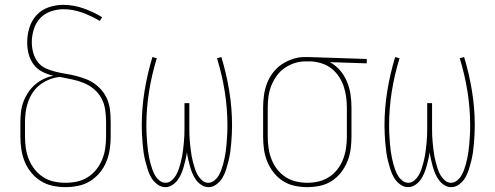

<svg xmlns="http://www.w3.org/2000/svg" viewBox="-20 -763 2040 791"><path d="M250 8Q224 8 197.5 2.5Q171 -3 148.5 -17Q126 -31 109 -51.5Q92 -72 82 -96.5Q72 -121 68 -147.5Q64 -174 64 -200V-259Q64 -281 66.5 -302.5Q69 -324 76.5 -344Q84 -364 96 -382Q108 -400 124 -414Q140 -428 159.5 -437.5Q179 -447 200 -451Q177 -456 155 -467Q133 -478 118.5 -497.5Q104 -517 98 -540.5Q92 -564 92 -588Q92 -619 101 -648.5Q110 -678 130.5 -700.5Q151 -723 180.5 -733Q210 -743 240 -743Q283 -743 324 -728.5Q365 -714 401 -692L391 -677Q357 -697 319 -711Q281 -725 241 -725Q215 -725 189 -716Q163 -707 145 -687.5Q127 -668 119 -641.5Q111 -615 111 -589Q111 -567 117 -545.5Q123 -524 136 -507Q149 -490 169.5 -481Q190 -472 211 -467Q232 -462 253.5 -458.5Q275 -455 296 -449.5Q317 -444 337 -436Q357 -428 374.5 -414.5Q392 -401 405 -383.5Q418 -366 425 -345.5Q432 -325 434 -303Q436 -281 436 -259V-200Q436 -174 432 -147.5Q428 -121 418 -96.5Q408 -72 391 -51.5Q374 -31 351.5 -17Q329 -3 302.5 2.5Q276 8 250 8ZM250 -10Q274 -10 297.5 -15Q321 -20 341.5 -33Q362 -46 377 -65Q392 -84 401 -106Q410 -128 413.5 -152Q417 -176 417 -200V-259Q417 -285 413.5 -310Q410 -335 398.5 -357Q387 -379 367.5 -395.5Q348 -412 324.5 -421.5Q301 -431 276.5 -436Q252 -441 227 -446Q205 -444 184.5 -436Q164 -428 146.5 -415Q129 -402 116.5 -384Q104 -366 96.5 -345.5Q89 -325 86 -303Q83 -281 83 -259V-200Q83 -176 86.5 -152Q90 -128 99 -106Q108 -84 123 -65Q138 -46 158.5 -33Q179 -20 202.5 -15Q226 -10 250 -10Z M661 8Q643 8 627.5 -4Q612 -16 603 -31.5Q594 -47 588.5 -64.5Q583 -82 578.5 -100Q574 -118 571.5 -136Q569 -154 567.5 -172.5Q566 -191 565 -209Q564 -227 564 -246Q564 -317 575.5 -388Q587 -459 608 -528L626 -523Q605 -455 594 -385.5Q583 -316 583 -245Q583 -232 583.5 -218.5Q584 -205 585 -192Q586 -179 587 -166Q588 -153 590 -139.5Q592 -126 594.5 -113Q597 -100 600.5 -87.5Q604 -75 608.5 -62.5Q613 -50 620 -38.5Q627 -27 638 -18.5Q649 -10 662 -10Q676 -10 687 -19.5Q698 -29 705 -41Q712 -53 716.5 -66.5Q721 -80 724.5 -93.5Q728 -107 730.5 -120.5Q733 -134 734.5 -148Q736 -162 737.5 -176Q739 -190 739.5 -204Q740 -218 740 -232Q740 -246 740 -260V-338H760V-260Q760 -246 760 -232Q760 -218 760.5 -204Q761 -190 762.5 -176Q764 -162 765.5 -148Q767 -134 769.5 -120.5Q772 -107 775.5 -93.5Q779 -80 783.5 -66.5Q788 -53 795 -41Q802 -29 813 -19.5Q824 -10 838 -10Q851 -10 862 -18.5Q873 -27 880 -38.5Q887 -50 891.5 -62.5Q896 -75 899.5 -87.5Q903 -100 905.5 -113Q908 -126 910 -139.5Q912 -153 913 -166Q914 -179 915 -192Q916 -205 916.5 -218.5Q917 -232 917 -245Q917 -316 906 -385.5Q895 -455 874 -523L892 -528Q913 -459 924.5 -388Q936 -317 936 -246Q936 -227 935 -209Q934 -191 932.5 -172.5Q931 -154 928.5 -136Q926 -118 921.5 -100Q917 -82 911.5 -64.5Q906 -47 897 -31.5Q888 -16 872.5 -4Q857 8 839 8Q824 8 810.5 -0.5Q797 -9 788 -21.5Q779 -34 773 -48Q767 -62 763 -76.5Q759 -91 755.5 -106Q752 -121 750 -136Q748 -121 744.5 -106Q741 -91 737 -76.5Q733 -62 727 -48Q721 -34 712 -21.5Q703 -9 689.5 -0.5Q676 8 661 8Z M1246 8Q1220 8 1194 2.5Q1168 -3 1146 -17Q1124 -31 1107.5 -52Q1091 -73 1081 -97.5Q1071 -122 1067.5 -148Q1064 -174 1064 -200V-320Q1064 -345 1067.5 -370.5Q1071 -396 1080 -419.5Q1089 -443 1104.5 -463.5Q1120 -484 1141 -498Q1162 -512 1186 -520Q1210 -528 1236 -528H1250L1491 -520V-502L1339 -507Q1363 -494 1381 -473Q1399 -452 1409.5 -426.5Q1420 -401 1424 -374Q1428 -347 1428 -320V-200Q1428 -174 1424.5 -148Q1421 -122 1411 -97.5Q1401 -73 1384.5 -52Q1368 -31 1346 -17Q1324 -3 1298 2.5Q1272 8 1246 8ZM1246 -10Q1270 -10 1293 -15.5Q1316 -21 1336 -34Q1356 -47 1370.5 -66Q1385 -85 1393.5 -107Q1402 -129 1405.5 -152.5Q1409 -176 1409 -200V-320Q1409 -342 1406 -364Q1403 -386 1396 -407Q1389 -428 1376.5 -447Q1364 -466 1346.5 -480Q1329 -494 1308 -501Q1287 -508 1264 -510H1237Q1214 -510 1192 -502.5Q1170 -495 1151.5 -482Q1133 -469 1119.5 -450Q1106 -431 1097.5 -409.5Q1089 -388 1086 -365.5Q1083 -343 1083 -320V-200Q1083 -176 1086.5 -152.5Q1090 -129 1098.5 -107Q1107 -85 1121.5 -66Q1136 -47 1156 -34Q1176 -21 1199 -15.5Q1222 -10 1246 -10Z M1661 8Q1643 8 1627.5 -4Q1612 -16 1603 -31.5Q1594 -47 1588.5 -64.5Q1583 -82 1578.5 -100Q1574 -118 1571.5 -136Q1569 -154 1567.5 -172.5Q1566 -191 1565 -209Q1564 -227 1564 -246Q1564 -317 1575.5 -388Q1587 -459 1608 -528L1626 -523Q1605 -455 1594 -385.5Q1583 -316 1583 -245Q1583 -232 1583.5 -218.5Q1584 -205 1585 -192Q1586 -179 1587 -166Q1588 -153 1590 -139.5Q1592 -126 1594.5 -113Q1597 -100 1600.5 -87.5Q1604 -75 1608.5 -62.5Q1613 -50 1620 -38.5Q1627 -27 1638 -18.5Q1649 -10 1662 -10Q1676 -10 1687 -19.5Q1698 -29 1705 -41Q1712 -53 1716.5 -66.5Q1721 -80 1724.5 -93.5Q1728 -107 1730.5 -120.5Q1733 -134 1734.5 -148Q1736 -162 1737.5 -176Q1739 -190 1739.5 -204Q1740 -218 1740 -232Q1740 -246 1740 -260V-338H1760V-260Q1760 -246 1760 -232Q1760 -218 1760.5 -204Q1761 -190 1762.5 -176Q1764 -162 1765.5 -148Q1767 -134 1769.5 -120.5Q1772 -107 1775.5 -93.5Q1779 -80 1783.5 -66.5Q1788 -53 1795 -41Q1802 -29 1813 -19.5Q1824 -10 1838 -10Q1851 -10 1862 -18.5Q1873 -27 1880 -38.5Q1887 -50 1891.5 -62.5Q1896 -75 1899.5 -87.5Q1903 -100 1905.5 -113Q1908 -126 1910 -139.5Q1912 -153 1913 -166Q1914 -179 1915 -192Q1916 -205 1916.5 -218.5Q1917 -232 1917 -245Q1917 -316 1906 -385.5Q1895 -455 1874 -523L1892 -528Q1913 -459 1924.5 -388Q1936 -317 1936 -246Q1936 -227 1935 -209Q1934 -191 1932.5 -172.5Q1931 -154 1928.5 -136Q1926 -118 1921.5 -100Q1917 -82 1911.5 -64.5Q1906 -47 1897 -31.5Q1888 -16 1872.5 -4Q1857 8 1839 8Q1824 8 1810.5 -0.5Q1797 -9 1788 -21.5Q1779 -34 1773 -48Q1767 -62 1763 -76.5Q1759 -91 1755.5 -106Q1752 -121 1750 -136Q1748 -121 1744.5 -106Q1741 -91 1737 -76.5Q1733 -62 1727 -48Q1721 -34 1712 -21.5Q1703 -9 1689.5 -0.5Q1676 8 1661 8Z"/></svg>

Font: Iosevka Thin
Style: Regular
Weight: 100
Monospace: yes
Designer: Belleve Invis
Foundry: Belleve Invis
Version: Version 32.5.0; ttfautohint (v1.8.4)